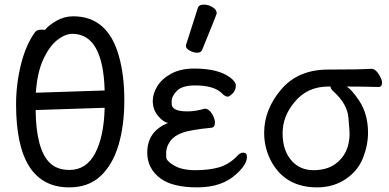

<svg xmlns="http://www.w3.org/2000/svg" viewBox="-20 -790 1691 834"><path d="M281.7 -51.8Q355 -51.8 393.3 -124.3Q431.6 -196.8 434.6 -321.8L134.8 -312Q136.7 -143.1 194.8 -84Q226.6 -51.8 281.7 -51.8ZM135.7 -387.2 434.6 -397Q427.7 -643.1 293.9 -643.1Q263.7 -643.1 229.2 -616.5Q194.8 -589.8 168.2 -532.5Q141.6 -475.1 135.7 -387.2ZM280.8 23.9Q49.8 23.9 49.8 -336.9Q49.8 -423.8 70.8 -509Q91.8 -594.2 131.8 -649.9Q140.6 -661.1 157.7 -661.1Q173.8 -661.1 175.8 -660.2Q189.9 -679.2 224.4 -699.2Q258.8 -719.2 297.9 -719.2Q448.7 -719.2 496.6 -545.9Q520 -463.9 520 -355Q520 -245.1 494.9 -160.2Q469.7 -75.2 417.2 -25.6Q364.7 23.9 280.8 23.9Z M837.4 23.9Q729.5 23.9 676.8 -15.1Q619.6 -58.1 619.6 -127Q619.6 -220.2 710.4 -255.9Q690.4 -258.8 667 -285.9Q643.6 -313 643.6 -352.1Q643.6 -383.8 663.6 -416Q683.6 -448.2 724.1 -470.2Q764.6 -492.2 823.7 -492.2Q929.7 -492.2 981.4 -452.1Q1004.4 -434.1 1004.4 -418.9Q1004.4 -397.9 990.5 -384Q976.6 -370.1 968.8 -370.1Q958.5 -370.1 943.8 -384.8Q909.7 -418.9 827.6 -418.9Q771.5 -418.9 748.5 -395.5Q725.6 -372.1 725.6 -350.1Q725.6 -348.1 726.1 -335.7Q726.6 -323.2 742.2 -314.7Q757.8 -306.2 793.7 -306.2Q829.6 -306.2 868.7 -317.9Q886.7 -317.9 900.1 -296.9Q913.6 -275.9 913.6 -256.8Q913.6 -235.8 896.5 -234.9Q806.6 -226.1 771.2 -213.1Q735.8 -200.2 718.8 -176Q701.7 -151.9 701.7 -125Q701.7 -122.1 702.1 -106.4Q702.6 -90.8 736.6 -70.8Q770.5 -50.8 828.6 -50.8Q887.7 -50.8 930.7 -63Q973.6 -75.2 1008.8 -110.8Q1022.5 -127 1036.6 -127Q1052.7 -127 1052.7 -108.9Q1052.7 -75.2 1006.8 -34.2Q944.8 23.9 837.4 23.9ZM836.4 -561Q820.8 -561 804.2 -570.1Q787.6 -579.1 787.6 -589.8Q787.6 -598.1 789.6 -600.1L838.9 -753.9Q842.8 -770 865.7 -770Q884.8 -770 903.1 -759Q921.4 -748 921.4 -731.9Q921.4 -728 858.4 -574.2Q853.5 -561 836.4 -561Z M1434.6 -76.2Q1498.5 -121.1 1498.5 -210Q1498.5 -221.2 1493.4 -280Q1488.3 -338.9 1428.2 -393.1Q1416.5 -402.8 1415.5 -414.1H1406.2Q1313.5 -414.1 1258.3 -345.2Q1207.5 -284.2 1207.5 -210.9Q1207.5 -133.8 1249.5 -88.9Q1285.6 -50.8 1341.6 -50.8Q1397.5 -50.8 1434.6 -76.2ZM1357.4 23.9Q1223.6 23.9 1161.6 -83Q1127.4 -143.1 1127.4 -212.9Q1127.4 -314 1200.9 -400.9Q1274.4 -487.8 1405.3 -487.8Q1541.5 -487.8 1592.3 -491.2Q1610.4 -491.2 1625 -468Q1639.6 -444.8 1639.6 -431.2Q1639.6 -412.1 1623.5 -412.1Q1556.6 -414.1 1486.3 -414.1Q1509.3 -398.9 1540.5 -352.1Q1578.6 -293.9 1578.6 -213.9Q1578.6 -159.2 1556.6 -103.5Q1534.7 -47.9 1481.4 -12Q1428.2 23.9 1357.4 23.9Z"/></svg>

Font: LXGW WenKai GB Screen
Style: Regular
Weight: 400
Designer: LXGW / Fontworks Inc.
Foundry: LXGW / Fontworks Inc.
Version: Version 1.321;February 19, 2024;FontCreator 14.0.0.2901 64-b